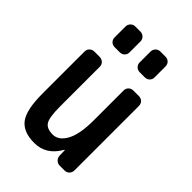

<svg xmlns="http://www.w3.org/2000/svg" viewBox="-224 -844 948 948"><g transform="rotate(45 250.0 -370.0)"><path d="M198.2 9.8Q121.1 9.8 87.9 -34.2Q54.7 -78.1 54.7 -190.4V-485.4Q54.7 -500 64.9 -509.8Q75.2 -519.5 89.8 -519.5H126Q140.6 -519.5 150.9 -509.8Q161.1 -500 161.1 -485.4V-209Q161.1 -131.8 176.3 -107.9Q191.4 -84 233.4 -84Q274.4 -84 300.8 -132.3Q327.1 -180.7 327.1 -276.4V-485.4Q327.1 -500 336.9 -509.8Q346.7 -519.5 362.3 -519.5H400.4Q415 -519.5 424.8 -509.8Q434.6 -500 434.6 -485.4V-35.2Q434.6 -20.5 424.8 -10.3Q415 0 400.4 0H367.2Q352.5 0 342.3 -9.8Q332 -19.5 331.1 -35.2L330.1 -71.3Q330.1 -72.3 329.1 -72.3Q327.1 -72.3 327.1 -71.3Q281.2 9.8 198.2 9.8ZM355.5 -750Q370.1 -750 379.9 -740.2Q389.6 -730.5 389.6 -714.8V-639.6Q389.6 -625 379.9 -615.2Q370.1 -605.5 355.5 -605.5H320.3Q305.7 -605.5 295.4 -615.2Q285.2 -625 285.2 -639.6V-714.8Q285.2 -729.5 294.9 -739.7Q304.7 -750 320.3 -750ZM179.7 -750Q194.3 -750 204.6 -740.2Q214.8 -730.5 214.8 -714.8V-639.6Q214.8 -625 205.1 -615.2Q195.3 -605.5 179.7 -605.5H144.5Q129.9 -605.5 120.1 -615.2Q110.4 -625 110.4 -639.6V-714.8Q110.4 -729.5 120.1 -739.7Q129.9 -750 144.5 -750Z"/></g></svg>

Font: Rounded-L Mgen+ 1m medium
Style: Regular
Weight: 500
Designer: [Source Han Sans]
Ryoko NISHIZUKA  (kana & ideographs); Paul D. Hunt (Latin, Greek & Cyrillic); Wenlong ZHANG  (bopomofo
Version: Version 1.059.20150602